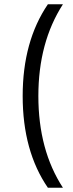

<svg xmlns="http://www.w3.org/2000/svg" viewBox="-20 -762 343 906"><path d="M87 -309Q87 -567 206 -742H277Q161 -562 161 -309Q161 -54 277 124H206Q87 -49 87 -309Z"/></svg>

Font: Trueno
Style: Lt
Weight: 300
Designer: Julieta Ulanovsky
Foundry: Julieta Ulanovsky
Version: Version 3.001b